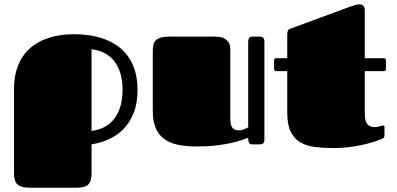

<svg xmlns="http://www.w3.org/2000/svg" viewBox="-20 -670 1841 891"><path d="M325.2 -511.2Q361.3 -511.2 397 -505.9Q432.6 -500.5 465.3 -488.3Q498 -476.1 525.9 -456.5Q553.7 -437 574.2 -408.2Q594.7 -379.4 606.4 -341.1Q618.2 -302.7 618.2 -252.9Q618.2 -191.4 600.6 -146.7Q583 -102.1 553.7 -71.8Q524.4 -41.5 485.8 -24.2Q447.3 -6.8 404.8 0V132.8Q404.8 150.4 401.9 163.1Q398.9 175.8 391.4 184.3Q383.8 192.9 369.9 197Q356 201.2 334 201.2H120.1Q96.7 201.2 82 196.8Q67.4 192.4 59.1 183.8Q50.8 175.3 47.9 162.6Q44.9 149.9 44.9 132.8V-257.8Q44.9 -318.4 63.7 -365.7Q82.5 -413.1 118.4 -445.3Q154.3 -477.5 206.3 -494.4Q258.3 -511.2 325.2 -511.2ZM548.8 -253.4Q548.8 -291 540.5 -323.2Q532.2 -355.5 514.6 -380.4Q497.1 -405.3 470 -421.1Q442.9 -437 404.8 -441.4V-62.5Q442.9 -67.4 470 -83.5Q497.1 -99.6 514.6 -125Q532.2 -150.4 540.5 -183.1Q548.8 -215.8 548.8 -253.4Z M1048.8 -119.1Q1048.8 -91.3 1057.9 -78.1Q1066.9 -64.9 1088.9 -64.9Q1100.1 -64.9 1112.5 -69.8Q1125 -74.7 1131.8 -79.1V-477.1Q1131.8 -485.4 1135.5 -492.7Q1139.2 -500 1151.9 -500H1183.1Q1187.5 -500 1191.9 -499.5Q1196.3 -499 1199.5 -496.8Q1202.6 -494.6 1204.8 -490Q1207 -485.4 1207 -477.1V-22.9Q1207 -14.6 1204.8 -10Q1202.6 -5.4 1199.5 -3.2Q1196.3 -1 1191.9 -0.5Q1187.5 0 1183.1 0H1151.9Q1139.2 0 1135.5 -7.3Q1131.8 -14.6 1131.8 -30.8Q1121.1 -26.9 1101.8 -20Q1082.5 -13.2 1053.2 -6.6Q1023.9 0 984.1 4.9Q944.3 9.8 893.1 9.8Q840.3 9.8 802 1Q763.7 -7.8 738.5 -27.6Q713.4 -47.4 701.2 -79.1Q689 -110.8 689 -157.2V-432.1Q689 -448.7 691.9 -461.7Q694.8 -474.6 703.1 -482.9Q711.4 -491.2 726.1 -495.6Q740.7 -500 764.2 -500H978Q1006.3 -500 1021 -491.7Q1035.6 -483.4 1042 -471.2Q1048.3 -459 1048.6 -444.8Q1048.8 -430.7 1048.8 -418.9Z M1262.2 -339.8Q1252 -339.8 1252 -350.6V-389.6Q1252 -399.9 1262.2 -399.9H1313V-510.7Q1313 -518.1 1315.2 -525.4Q1317.4 -532.7 1327.1 -536.6L1596.7 -636.2Q1615.2 -643.1 1627.4 -646.5Q1639.6 -649.9 1648.9 -649.9Q1652.3 -649.9 1656.5 -648.7Q1660.6 -647.5 1664.3 -644.5Q1668 -641.6 1670.4 -636.5Q1672.9 -631.3 1672.9 -624V-399.9H1760.7Q1771 -399.9 1771 -389.6V-350.6Q1771 -339.8 1760.7 -339.8H1672.9V-143.1Q1672.9 -108.4 1684.3 -94.2Q1695.8 -80.1 1719.7 -80.1Q1725.1 -80.1 1731 -81.3Q1736.8 -82.5 1741.9 -83.7Q1747.1 -85 1751.5 -86.2Q1755.9 -87.4 1758.8 -87.4Q1764.2 -87.4 1764.2 -81.1V-43.5Q1764.2 -33.7 1760.3 -30.3Q1756.3 -26.9 1753.4 -25.9Q1734.9 -18.1 1709.7 -10.3Q1684.6 -2.4 1655.5 3.7Q1626.5 9.8 1594.2 13.4Q1562 17.1 1529.8 17.1Q1483.4 17.1 1443.6 12.5Q1403.8 7.8 1374.8 -8.8Q1345.7 -25.4 1329.3 -58.1Q1313 -90.8 1313 -147V-339.8Z"/></svg>

Font: Fascinate
Style: Regular
Weight: 900
Designer: Astigmatic (AOETI)
Foundry: Astigmatic (AOETI)
Version: Version 1.000